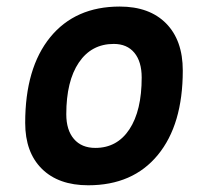

<svg xmlns="http://www.w3.org/2000/svg" viewBox="-20 -547 626 577"><path d="M245.1 9.8Q155.8 9.8 105.7 -39.8Q55.7 -89.4 55.7 -177.7Q55.7 -342.8 130.9 -435.1Q206.1 -527.3 339.8 -527.3Q429.2 -527.3 479.2 -476.6Q529.3 -425.8 529.3 -335Q529.3 -172.4 454.3 -81.3Q379.4 9.8 245.1 9.8ZM266.6 -102.5Q332 -102.5 368.9 -158.4Q405.8 -214.4 405.8 -314Q405.8 -361.8 383.8 -388.4Q361.8 -415 321.8 -415Q254.9 -415 217 -359.1Q179.2 -303.2 179.2 -203.6Q179.2 -156.2 202.1 -129.4Q225.1 -102.5 266.6 -102.5Z"/></svg>

Font: Cascadia Code NF SemiBold
Style: Italic
Weight: 600
Italic angle: -10°
Monospace: yes
Designer: Aaron Bell
Foundry: Saja Typeworks
Version: Version 2404.023; ttfautohint (v1.8.4)